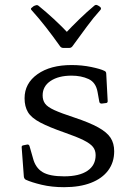

<svg xmlns="http://www.w3.org/2000/svg" viewBox="-20 -769 549 797"><path d="M396 -740Q402 -734 397 -728Q368 -696 340.5 -658.5Q313 -621 280 -576Q275 -570 267 -570H243Q235 -570 230 -576Q198 -621 169 -658Q140 -695 111 -727Q105 -733 113 -738Q116 -741 119 -743Q122 -745 126 -746Q134 -750 140 -745Q171 -720 203.5 -690Q236 -660 268 -626H247Q279 -660 310 -690Q341 -720 371 -745Q377 -751 385 -747Q388 -746 390.5 -744Q393 -742 396 -740ZM289 -281Q352 -260 388 -240Q424 -220 439 -197Q454 -174 454 -141Q454 -95 429 -61.5Q404 -28 357.5 -10Q311 8 246 8Q195 8 153 -2Q111 -12 87 -23Q80 -27 79 -36L70 -157Q69 -165 78 -166L93 -169Q101 -170 103 -161L117 -112Q127 -73 156 -55Q185 -37 246 -37Q309 -37 343 -60Q377 -83 377 -125Q377 -145 366 -159Q355 -173 327 -187Q299 -201 250 -218Q184 -241 147 -260.5Q110 -280 96 -303.5Q82 -327 82 -361Q82 -423 135.5 -461Q189 -499 277 -499Q320 -499 358.5 -491Q397 -483 413 -475Q421 -472 421 -463L427 -349Q427 -341 418 -341L402 -339Q393 -339 392 -348L385 -387Q378 -427 347.5 -441Q317 -455 277 -455Q223 -455 190 -433Q157 -411 157 -373Q157 -353 167 -339Q177 -325 205.5 -312Q234 -299 289 -281Z"/></svg>

Font: Hahmlet Light
Style: Regular
Weight: 300
Designer: Minjoo Ham & Mark Frömberg
Foundry: hypertype
Version: Version 1.002